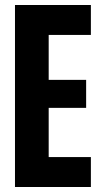

<svg xmlns="http://www.w3.org/2000/svg" viewBox="-20 -749 401 769"><path d="M40 0V-729H344V-609H156L175 -628V-101L156 -120H344V0ZM156 -317V-429H325V-317Z"/></svg>

Font: Mona Sans Condensed
Style: Bold
Weight: 700
Width: 3
Designer: Deni Anggara
Foundry: GitHub
Version: Version 2.000